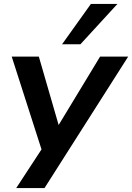

<svg xmlns="http://www.w3.org/2000/svg" viewBox="-20 -784 677 984"><path d="M63 180 205 -37V20L40 -494H179L287 -121H267L493 -494H637L208 180ZM298 -557 446 -764H582L392 -557Z"/></svg>

Font: Nunito Sans 10pt SemiExpanded
Style: Bold Italic
Weight: 700
Width: 6
Italic angle: -9°
Designer: Vernon Adams
Foundry: Vernon Adams
Version: Version 3.101;gftools[0.9.27]